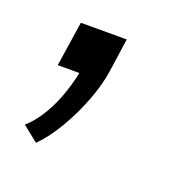

<svg xmlns="http://www.w3.org/2000/svg" viewBox="-58 -144 345 346"><g transform="rotate(20 114.0 29.5)"><path d="M42 145 12 121Q28 107 41 85Q54 63 62.5 37Q71 11 75 -13L78 0H31L44 -86H132L123 -23Q119 5 107 36.5Q95 68 78 97Q61 126 42 145Z"/></g></svg>

Font: Nunito Sans 7pt Condensed Light
Style: Italic
Weight: 300
Width: 3
Italic angle: -9°
Designer: Vernon Adams
Foundry: Vernon Adams
Version: Version 3.101;gftools[0.9.27]